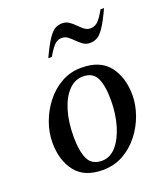

<svg xmlns="http://www.w3.org/2000/svg" viewBox="-129 -774 765 875"><g transform="rotate(-20 254.0 -336.0)"><path d="M220 10Q131 10 88.5 -45Q46 -100 46 -186Q46 -234 63.5 -282.5Q81 -331 113 -372Q145 -413 189 -437.5Q233 -462 286 -462Q377 -462 420 -406.5Q463 -351 463 -265Q463 -219 446 -170.5Q429 -122 397 -81Q365 -40 320.5 -15Q276 10 220 10ZM231 -31Q271 -31 300.5 -65Q330 -99 346.5 -155Q363 -211 363 -277Q363 -348 345 -385Q327 -422 279 -422Q240 -422 210 -391Q180 -360 163 -305Q146 -250 146 -178Q146 -108 164 -69.5Q182 -31 231 -31ZM160 -554Q187 -612 205.5 -639Q224 -666 239.5 -674Q255 -682 274 -682Q292 -682 306.5 -672Q321 -662 333.5 -649Q346 -636 359 -626Q372 -616 388 -616Q405 -616 420 -627Q435 -638 460 -682H477Q450 -624 431.5 -597Q413 -570 397 -562Q381 -554 363 -554Q345 -554 330.5 -564Q316 -574 303.5 -587Q291 -600 278 -610Q265 -620 249 -620Q232 -620 217.5 -609Q203 -598 177 -554Z"/></g></svg>

Font: Spectral Medium
Style: Italic
Weight: 500
Italic angle: -10°
Designer: Jean-Baptiste Levee
Foundry: Production Type
Version: Version 2.001